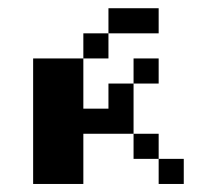

<svg xmlns="http://www.w3.org/2000/svg" viewBox="-20 -458 540 478"><path d="M250 -437.5H375V-375H250ZM187.5 -375H250V-312.5H187.5ZM62.5 -312.5H187.5V-187.5H250V-250H312.5V-125H187.5V0H62.5ZM312.5 -312.5H375V-250H312.5ZM312.5 -125H375V-62.5H312.5ZM375 -62.5H437.5V0H375Z"/></svg>

Font: Half Eighties
Style: Regular
Weight: 400
Monospace: yes
Designer: Jayvee Enaguas (HarvettFox96)
Version: 20191127.01dev02